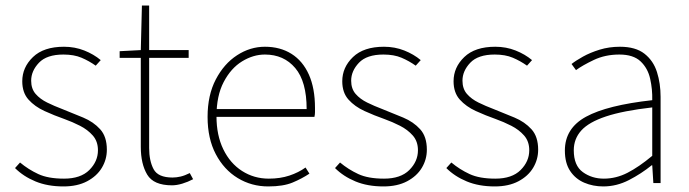

<svg xmlns="http://www.w3.org/2000/svg" viewBox="-20 -658 2476 690"><path d="M208 12Q151 12 107.5 -6Q64 -24 34 -54L52 -74Q82 -49 117.5 -32.5Q153 -16 210 -16Q270 -16 301 -47Q332 -78 332 -118Q332 -150 313.5 -171Q295 -192 267.5 -206Q240 -220 212 -230Q175 -243 140 -259Q105 -275 82.5 -300Q60 -325 60 -366Q60 -416 98.5 -453Q137 -490 210 -490Q249 -490 283 -476.5Q317 -463 342 -442L324 -422Q300 -439 273 -450.5Q246 -462 208 -462Q148 -462 120 -432.5Q92 -403 92 -368Q92 -339 108 -320.5Q124 -302 149.5 -289.5Q175 -277 204 -266Q242 -251 279 -235.5Q316 -220 340 -193.5Q364 -167 364 -120Q364 -85 346 -55Q328 -25 293 -6.5Q258 12 208 12Z M598 8Q532 8 509 -30.5Q486 -69 486 -130V-450H410V-474L486 -478L490 -638H516V-478H658V-450H516V-126Q516 -80 532 -50Q548 -20 600 -20Q614 -20 629 -23.5Q644 -27 662 -36L674 -14Q655 -4 635 2Q615 8 598 8Z M944 12Q884 12 834.5 -18Q785 -48 755.5 -104Q726 -160 726 -238Q726 -316 755.5 -372.5Q785 -429 832 -459.5Q879 -490 932 -490Q987 -490 1027.5 -464.5Q1068 -439 1090 -390Q1112 -341 1112 -270Q1112 -263 1112 -255Q1112 -247 1110 -238H742V-266H1082Q1082 -365 1041 -413.5Q1000 -462 932 -462Q890 -462 850 -437.5Q810 -413 784 -363.5Q758 -314 758 -240Q758 -172 782.5 -121.5Q807 -71 850 -43.5Q893 -16 946 -16Q987 -16 1020 -27Q1053 -38 1078 -56L1092 -34Q1065 -16 1031.5 -2Q998 12 944 12Z M1358 12Q1301 12 1257.5 -6Q1214 -24 1184 -54L1202 -74Q1232 -49 1267.5 -32.5Q1303 -16 1360 -16Q1420 -16 1451 -47Q1482 -78 1482 -118Q1482 -150 1463.5 -171Q1445 -192 1417.5 -206Q1390 -220 1362 -230Q1325 -243 1290 -259Q1255 -275 1232.5 -300Q1210 -325 1210 -366Q1210 -416 1248.5 -453Q1287 -490 1360 -490Q1399 -490 1433 -476.5Q1467 -463 1492 -442L1474 -422Q1450 -439 1423 -450.5Q1396 -462 1358 -462Q1298 -462 1270 -432.5Q1242 -403 1242 -368Q1242 -339 1258 -320.5Q1274 -302 1299.5 -289.5Q1325 -277 1354 -266Q1392 -251 1429 -235.5Q1466 -220 1490 -193.5Q1514 -167 1514 -120Q1514 -85 1496 -55Q1478 -25 1443 -6.5Q1408 12 1358 12Z M1758 12Q1701 12 1657.5 -6Q1614 -24 1584 -54L1602 -74Q1632 -49 1667.5 -32.5Q1703 -16 1760 -16Q1820 -16 1851 -47Q1882 -78 1882 -118Q1882 -150 1863.5 -171Q1845 -192 1817.5 -206Q1790 -220 1762 -230Q1725 -243 1690 -259Q1655 -275 1632.5 -300Q1610 -325 1610 -366Q1610 -416 1648.5 -453Q1687 -490 1760 -490Q1799 -490 1833 -476.5Q1867 -463 1892 -442L1874 -422Q1850 -439 1823 -450.5Q1796 -462 1758 -462Q1698 -462 1670 -432.5Q1642 -403 1642 -368Q1642 -339 1658 -320.5Q1674 -302 1699.5 -289.5Q1725 -277 1754 -266Q1792 -251 1829 -235.5Q1866 -220 1890 -193.5Q1914 -167 1914 -120Q1914 -85 1896 -55Q1878 -25 1843 -6.5Q1808 12 1758 12Z M2148 12Q2111 12 2079.5 -1.5Q2048 -15 2029 -43.5Q2010 -72 2010 -117Q2010 -197 2086 -238.5Q2162 -280 2324 -298Q2325 -337 2316.5 -375Q2308 -413 2282 -437.5Q2256 -462 2206 -462Q2155 -462 2114 -442.5Q2073 -423 2050 -406L2034 -428Q2049 -440 2075 -454.5Q2101 -469 2135 -479.5Q2169 -490 2208 -490Q2264 -490 2296 -465Q2328 -440 2341 -399Q2354 -358 2354 -310V0H2328L2324 -64H2322Q2285 -34 2240.5 -11Q2196 12 2148 12ZM2150 -16Q2194 -16 2235 -37Q2276 -58 2324 -98V-272Q2219 -260 2157.5 -239.5Q2096 -219 2069 -189Q2042 -159 2042 -118Q2042 -63 2074.5 -39.5Q2107 -16 2150 -16Z"/></svg>

Font: Source Sans 3 VF
Style: Regular
Weight: 200
Designer: Paul D. Hunt
Foundry: Adobe
Version: Version 3.046;hotconv 1.0.118;makeotfexe 2.5.65603